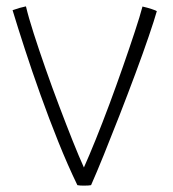

<svg xmlns="http://www.w3.org/2000/svg" viewBox="-20 -566 544 603"><path d="M427.5 -545.5Q443 -542 456.5 -537.5Q470 -533 472.5 -531Q465 -504 447.2 -452Q429.5 -400 405.5 -335.5Q381.5 -271 355.5 -204.2Q329.5 -137.5 306 -79.5Q282.5 -21.5 266 15.5Q259.5 17 242.5 17Q230.5 17 223 15.5Q192.5 -47.5 163 -121Q133.5 -194.5 106.8 -269.2Q80 -344 57.8 -412.5Q35.5 -481 19.5 -534Q43.5 -542.5 61.5 -546Q69.5 -512 85.8 -461.2Q102 -410.5 122.8 -351.2Q143.5 -292 165.8 -233.2Q188 -174.5 208.2 -123.8Q228.5 -73 243.5 -40Q259.5 -75.5 280.5 -127.5Q301.5 -179.5 323.8 -239.2Q346 -299 366.5 -357.8Q387 -416.5 403.2 -465.8Q419.5 -515 427.5 -545.5Z"/></svg>

Font: Grandstander Thin
Style: Regular
Weight: 100
Designer: Tyler Finck
Foundry: Etcetera Type Co
Version: Version 1.200; ttfautohint (v1.8.3)